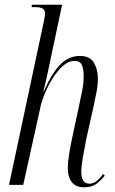

<svg xmlns="http://www.w3.org/2000/svg" viewBox="-20 -780 486 810"><path d="M334 10Q300 10 283 -11.5Q266 -33 266 -70Q266 -94 271.5 -129Q277 -164 285 -201L314 -336Q321 -367 327 -398.5Q333 -430 333 -459Q333 -488 325.5 -505.5Q318 -523 295 -523Q269 -523 246 -502.5Q223 -482 203.5 -451.5Q184 -421 171 -390Q158 -359 153 -339L78 0H18L165 -690Q167 -701 168.5 -709Q170 -717 170 -723Q170 -738 160 -744Q150 -750 126 -750H113L115 -760H242L189 -510Q187 -501 182.5 -479Q178 -457 172.5 -433.5Q167 -410 163 -395H165Q199 -472 234.5 -508Q270 -544 317 -544Q360 -544 376.5 -515Q393 -486 393 -448Q393 -418 386 -386Q379 -354 374 -328L343 -189Q335 -149 329 -113Q323 -77 323 -55Q323 -32 331 -18.5Q339 -5 357 -5Q372 -5 386.5 -15.5Q401 -26 415 -46L422 -39Q405 -18 386 -4Q367 10 334 10Z"/></svg>

Font: Noto Serif Display ExtraCondensed Light
Style: Italic
Weight: 300
Width: 2
Italic angle: -12°
Designer: Monotype Design Team
Foundry: Monotype Imaging Inc.
Version: Version 2.009